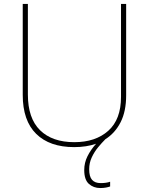

<svg xmlns="http://www.w3.org/2000/svg" viewBox="-20 -734 752 971"><path d="M431 122Q431 159 445.5 175.5Q460 192 489 192Q518 192 537 185V209Q529 212 516 214.5Q503 217 487 217Q453 217 429.5 196Q406 175 406 126Q406 89 422.5 56Q439 23 466 -7Q417 10 355 10Q231 10 163 -57Q95 -124 95 -254V-714H121V-256Q121 -136 182.5 -75.5Q244 -15 356 -15Q463 -15 527.5 -72.5Q592 -130 592 -244V-714H618V-252Q618 -171 590 -116Q562 -61 513 -30Q495 -12 476 11Q457 34 444 62Q431 90 431 122Z"/></svg>

Font: Noto Sans Myanmar UI Thin
Style: Regular
Weight: 100
Designer: Monotype Design Team
Foundry: Monotype Imaging Inc.
Version: Version 2.103; ttfautohint (v1.8.4.7-5d5b)